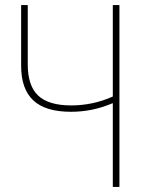

<svg xmlns="http://www.w3.org/2000/svg" viewBox="-20 -734 570 754"><path d="M423 0V-329Q344 -295 259 -295Q158 -295 110.5 -340Q63 -385 63 -475V-714H89V-481Q89 -397 130 -358.5Q171 -320 260 -320Q301 -320 342 -328.5Q383 -337 423 -355V-714H449V0Z"/></svg>

Font: Noto Sans Mono Condensed Thin
Style: Regular
Weight: 100
Width: 3
Designer: Monotype Design Team
Foundry: Monotype Imaging Inc.
Version: Version 2.014; ttfautohint (v1.8.4.7-5d5b)